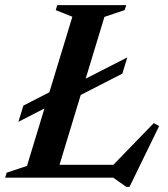

<svg xmlns="http://www.w3.org/2000/svg" viewBox="-33 -695 658 751"><path d="M375.5 -629 184.5 0H-13L-7 -19.5L72.5 -46L250 -629.5L185 -655.5L191 -675H461L454.5 -655.5ZM396 -35.5 568.5 -213.5 589.5 -202 473.5 36H461L410 0H111L128 -50.5H443ZM465 -470.5 445.5 -407 233 -298 189 -295.5 39 -218.5 58.5 -282 208 -358.5 250.5 -361Z"/></svg>

Font: Newsreader 24pt SemiBold
Style: Italic
Weight: 600
Italic angle: -17°
Designer: Hugues Gentile
Foundry: Production Type
Version: Version 1.003